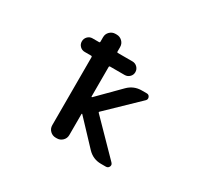

<svg xmlns="http://www.w3.org/2000/svg" viewBox="-149 -1001 1298 1208"><g transform="rotate(30 500.0 -397.0)"><path d="M701.2 -20.5Q643.6 -20.5 603.5 -62.5L443.4 -232.4Q442.4 -234.4 440.4 -233.4Q438.5 -232.4 438.5 -230.5V-78.1Q438.5 -53.7 421.4 -37.1Q404.3 -20.5 380.9 -20.5H372.1Q348.6 -20.5 331.5 -37.1Q314.5 -53.7 314.5 -78.1V-571.3Q314.5 -579.1 307.6 -579.1H260.7Q240.2 -579.1 226.1 -593.3Q211.9 -607.4 211.9 -627.9Q211.9 -648.4 226.1 -663.1Q240.2 -677.7 260.7 -677.7H307.6Q314.5 -677.7 314.5 -684.6V-716.8Q314.5 -741.2 331.5 -757.8Q348.6 -774.4 372.1 -774.4H380.9Q404.3 -774.4 421.4 -757.8Q438.5 -741.2 438.5 -716.8V-684.6Q438.5 -677.7 445.3 -677.7H550.8Q571.3 -677.7 585.9 -663.1Q600.6 -648.4 600.6 -627.9Q600.6 -607.4 585.9 -593.3Q571.3 -579.1 550.8 -579.1H445.3Q438.5 -579.1 438.5 -571.3V-358.4Q438.5 -356.4 440.4 -355.5Q442.4 -354.5 443.4 -355.5L594.7 -507.8Q635.7 -548.8 693.4 -548.8H729.5Q745.1 -548.8 751 -534.2Q756.8 -519.5 746.1 -508.8L530.3 -300.8Q524.4 -295.9 529.3 -291L753.9 -61.5Q761.7 -53.7 761.7 -44.9Q761.7 -40 759.8 -35.2Q752.9 -20.5 737.3 -20.5Z"/></g></svg>

Font: Rounded Mgen+ 2m medium
Style: Regular
Weight: 500
Designer: [Source Han Sans]
Ryoko NISHIZUKA  (kana & ideographs); Paul D. Hunt (Latin, Greek & Cyrillic); Wenlong ZHANG  (bopomofo
Version: Version 1.059.20150602